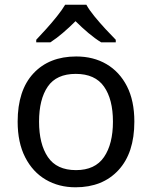

<svg xmlns="http://www.w3.org/2000/svg" viewBox="-20 -786 645 816"><path d="M551 -269Q551 -136 483.5 -63Q416 10 301 10Q230 10 174.5 -22.5Q119 -55 87 -117.5Q55 -180 55 -269Q55 -402 122 -474Q189 -546 304 -546Q377 -546 432.5 -513.5Q488 -481 519.5 -419.5Q551 -358 551 -269ZM146 -269Q146 -174 183.5 -118.5Q221 -63 303 -63Q384 -63 422 -118.5Q460 -174 460 -269Q460 -364 422 -418Q384 -472 302 -472Q220 -472 183 -418Q146 -364 146 -269ZM347 -766Q359 -744 381.5 -716.5Q404 -689 428.5 -662.5Q453 -636 472 -617V-606H410Q384 -622 356 -645.5Q328 -669 301 -696Q274 -669 247 -646Q220 -623 194 -606H134V-617Q153 -637 176.5 -663Q200 -689 222 -716.5Q244 -744 257 -766Z"/></svg>

Font: Noto Sans Chorasmian
Style: Regular
Weight: 400
Designer: Federico Parra Barrios
Foundry: Google LLC
Version: Version 1.004; ttfautohint (v1.8.4.7-5d5b)